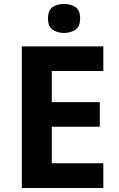

<svg xmlns="http://www.w3.org/2000/svg" viewBox="-20 -948 600 968"><path d="M501 0H90V-714H501V-590H241V-433H483V-309H241V-125H501ZM303 -928Q336 -928 360 -912.5Q384 -897 384 -855Q384 -814 360 -798Q336 -782 303 -782Q269 -782 245.5 -798Q222 -814 222 -855Q222 -897 245.5 -912.5Q269 -928 303 -928Z"/></svg>

Font: Noto IKEA Simplified Chinese
Style: Bold
Weight: 700
Designer: Monotype Design Team
Foundry: Monotype Imaging Inc.
Version: Version 1.100